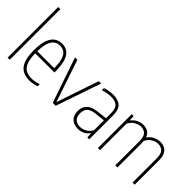

<svg xmlns="http://www.w3.org/2000/svg" viewBox="0 -1483 2167 2167"><g transform="rotate(45 1083.5 -399.5)"><path d="M72 0V-808H106V0Z M426 9Q360 9 314.5 -17.8Q269 -44.5 245.5 -105.5Q222 -166.5 222 -270Q222 -373.5 245 -434.5Q268 -495.5 307.5 -521.8Q347 -548 397 -548Q447.5 -548 485 -522Q522.5 -496 543.2 -435.2Q564 -374.5 564 -270V-255H258Q259.5 -167 279 -116.8Q298.5 -66.5 335.8 -45.2Q373 -24 428 -24Q451.5 -24 478.2 -29Q505 -34 540 -45V-11Q508 0 480.2 4.5Q452.5 9 426 9ZM397 -515Q359 -515 328 -495.5Q297 -476 278.2 -426.5Q259.5 -377 258 -288H528Q527 -377 510 -426.5Q493 -476 463.8 -495.5Q434.5 -515 397 -515Z M793 0 608 -540H646L816.5 -33.5L987 -540H1025L840 0Z M1199 8Q1136 8 1096.5 -28Q1057 -64 1057 -133Q1057 -270.5 1221 -288L1341 -302V-378Q1341 -459 1307 -487Q1273 -515 1210 -515Q1184 -515 1151 -509.5Q1118 -504 1084 -492V-526Q1111 -536.5 1146 -542.2Q1181 -548 1211 -548Q1290 -548 1332.5 -511Q1375 -474 1375 -377V0H1345L1342 -61H1338Q1313.5 -26.5 1277.8 -9.2Q1242 8 1199 8ZM1094 -137Q1094 -79.5 1122.2 -52.2Q1150.5 -25 1202 -25Q1236.5 -25 1274.2 -43.2Q1312 -61.5 1341 -111V-268.5L1220 -255Q1155 -248.5 1124.5 -219Q1094 -189.5 1094 -137Z M1514 0V-540H1544L1547 -477H1551Q1580.5 -514 1617.2 -531Q1654 -548 1693 -548Q1733.5 -548 1765.8 -530.2Q1798 -512.5 1813.5 -467.5Q1847.5 -513.5 1888.2 -530.8Q1929 -548 1965 -548Q2002 -548 2032.8 -533.2Q2063.5 -518.5 2081.8 -483Q2100 -447.5 2100 -385V0H2066V-385Q2066 -459.5 2036.2 -487.2Q2006.5 -515 1962 -515Q1942 -515 1916.8 -507Q1891.5 -499 1866.5 -479Q1841.5 -459 1823 -422.5Q1825 -405 1825 -385V0H1791V-385Q1791 -459.5 1762.2 -487.2Q1733.5 -515 1689 -515Q1668 -515 1642 -506.5Q1616 -498 1591 -477.8Q1566 -457.5 1548 -422V0Z"/></g></svg>

Font: Encode Sans Condensed Thin
Style: Regular
Weight: 100
Width: 3
Designer: Multiple Designers
Foundry: Impallari Type
Version: Version 3.000; ttfautohint (v1.8.3) -l 8 -r 50 -G 200 -x 14 